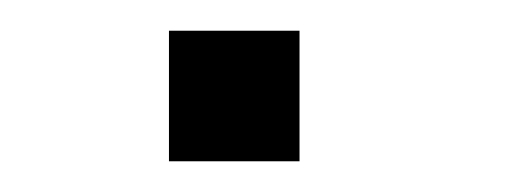

<svg xmlns="http://www.w3.org/2000/svg" viewBox="-20 -105 336 125"><path d="M90 0V-85H175V0Z"/></svg>

Font: Panamera
Style: Regular
Weight: 400
Designer: Bastien Sozeau
Foundry: NBR — Bastien Sozeau
Version: Version 3.002; ttfautohint (v1.8.4.7-5d5b);gftools[0.9.33]